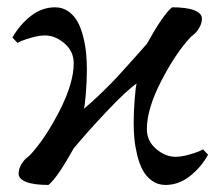

<svg xmlns="http://www.w3.org/2000/svg" viewBox="-20 -511 612 533"><path d="M212.9 -209Q234.9 -227.1 262.5 -253.9Q290 -280.8 305.2 -297.1Q320.3 -313.5 352.1 -349.1Q383.8 -384.8 387.7 -389.2Q432.6 -470.2 457.5 -490.7Q498.5 -490.7 519.5 -482.4Q540.5 -474.1 540.5 -459.5Q540.5 -446.3 533 -433.6Q525.4 -420.9 517.6 -415L509.8 -408.7Q467.3 -363.3 427.5 -285.9Q387.7 -208.5 387.7 -152.8Q387.7 -119.6 413.3 -97.7Q439 -75.7 467.3 -75.7Q482.4 -75.7 501.5 -80.8Q520.5 -85.9 532.2 -90.8L543.9 -96.2L557.6 -81.5Q538.1 -46.4 507.1 -22Q476.1 2.4 439.5 2.4Q418 2.4 401.9 -9.3Q385.7 -21 376.2 -38.8Q366.7 -56.6 360.8 -80.8Q355 -105 353 -126.5Q351.1 -147.9 351.1 -170.4Q351.1 -201.7 354 -237.3Q356.9 -272.9 359.4 -279.3Q330.6 -259.3 276.6 -202.1Q222.7 -145 184.6 -99.1Q139.6 -18.1 114.7 2.4Q73.7 2.4 52.7 -5.9Q31.7 -14.2 31.7 -28.8Q31.7 -42 39.3 -54.7Q46.9 -67.4 54.7 -73.2L62.5 -79.6Q105 -125 144.8 -202.4Q184.6 -279.8 184.6 -335.4Q184.6 -368.7 158.9 -390.6Q133.3 -412.6 105 -412.6Q89.8 -412.6 70.8 -407.5Q51.8 -402.3 40 -397.5L28.3 -392.1L14.6 -406.7Q34.2 -441.9 65.2 -466.3Q96.2 -490.7 132.8 -490.7Q154.3 -490.7 170.4 -479Q186.5 -467.3 196 -449.5Q205.6 -431.6 211.4 -407.5Q217.3 -383.3 219.2 -361.8Q221.2 -340.3 221.2 -317.9Q221.2 -286.6 218.3 -251Q215.3 -215.3 212.9 -209Z"/></svg>

Font: Flanker
Style: Regular
Weight: 400
Designer: Flanker
Foundry: Flanker
Version: Version 2.027